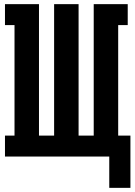

<svg xmlns="http://www.w3.org/2000/svg" viewBox="-20 -755 649 926"><path d="M507 151V0H4V-101H50V-634H4V-735H168V-101H241V-735H359V-101H432V-735H596V-634H550V-101H609V151Z"/></svg>

Font: Iosevka Slab Extended
Style: Bold
Weight: 700
Width: 7
Monospace: yes
Designer: Belleve Invis
Foundry: Belleve Invis
Version: Version 11.1.0; ttfautohint (v1.8.3)